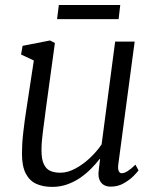

<svg xmlns="http://www.w3.org/2000/svg" viewBox="-20 -722 614 752"><path d="M184.5 10Q148.5 10 122 -2Q95.5 -14 80.8 -42.5Q66 -71 66 -121Q66 -138.5 67.2 -159.5Q68.5 -180.5 71.2 -204Q74 -227.5 77 -251Q80 -274.5 83.5 -295L112.5 -485L62.5 -508.5L68.5 -542.5L176 -563.5L195 -553.5L159 -291Q156.5 -270 153.8 -249.8Q151 -229.5 148.5 -210Q146 -190.5 144.2 -171.5Q142.5 -152.5 142.5 -134Q142.5 -98 151.8 -78.8Q161 -59.5 177.5 -52.5Q194 -45.5 216.5 -45.5Q245 -45.5 275.2 -61.8Q305.5 -78 332.5 -103.5Q359.5 -129 378 -156.5L431 -559H507.5L443.5 -79.5Q441 -61 445 -52.2Q449 -43.5 456.5 -43.5Q466.5 -43.5 479.5 -51.5Q492.5 -59.5 510.5 -77L522.5 -54.5Q518 -48 502.8 -32.5Q487.5 -17 464.5 -4Q441.5 9 414 9Q387 9 374.5 -9Q362 -27 367 -56.5Q367 -58 367.5 -62.8Q368 -67.5 369 -74Q370 -80.5 370.5 -87Q371 -93.5 372 -99L371 -100Q355 -79.5 335.2 -59.8Q315.5 -40 292 -24.2Q268.5 -8.5 241.5 0.8Q214.5 10 184.5 10ZM210.5 -702.5H451L444.5 -647H203.5Z"/></svg>

Font: Merriweather 24pt Light
Style: Italic
Weight: 300
Italic angle: -7.8°
Version: Version 2.101